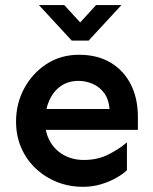

<svg xmlns="http://www.w3.org/2000/svg" viewBox="-20 -719 601 754"><path d="M305.7 14.6Q251 14.6 203.6 -4.4Q156.2 -23.4 119.6 -58.1Q83 -92.8 63 -139.6Q43 -186.5 43 -241.2Q43 -312.5 75.2 -372.1Q107.4 -431.6 163.1 -467.8Q218.8 -503.9 290 -503.9Q363.3 -503.9 415 -472.7Q466.8 -441.4 494.1 -386.7Q521.5 -332 521.5 -260.7V-209H149.4V-291H410.2Q407.2 -329.1 389.2 -353.5Q371.1 -377.9 344.2 -389.6Q317.4 -401.4 288.1 -401.4Q248 -401.4 218.8 -380.9Q189.5 -360.4 173.3 -324.2Q157.2 -288.1 157.2 -241.2Q157.2 -198.2 176.3 -164.1Q195.3 -129.9 230 -110.4Q264.6 -90.8 309.6 -90.8Q364.3 -90.8 407.7 -113.3Q451.2 -135.7 478.5 -160.2V-50.8Q463.9 -36.1 437.5 -21Q411.1 -5.9 377.4 4.4Q343.8 14.6 305.7 14.6ZM261.7 -559.6 132.8 -699.2H232.4L294.9 -630.9L357.4 -699.2H457L328.1 -559.6Z"/></svg>

Font: Sen SemiBold
Style: Regular
Weight: 600
Designer: Kosal Sen, Philatype
Foundry: Philatype
Version: Version 2.000;gftools[0.9.31]